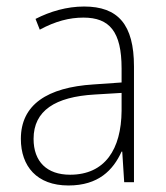

<svg xmlns="http://www.w3.org/2000/svg" viewBox="-20 -559 508 589"><path d="M238 -539C185 -539 134 -524 89 -501L102 -468C150 -494 193 -505 236 -505C316 -505 353 -462 353 -349V-306L267 -300C125 -291 44 -238 44 -133C44 -49 93 10 190 10C282 10 327 -37 353 -94H355L361 0H391V-355C391 -484 342 -539 238 -539ZM270 -269 353 -274V-219C352 -101 302 -23 195 -23C124 -23 83 -63 83 -133C83 -220 150 -262 270 -269Z"/></svg>

Font: Noto Sans SemiCondensed ExtraLight
Style: Regular
Weight: 200
Width: 4
Designer: Monotype Design Team
Foundry: Monotype Imaging Inc.
Version: Version 2.013